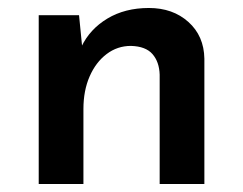

<svg xmlns="http://www.w3.org/2000/svg" viewBox="-20 -461 609 481"><path d="M178 -423 187 -332 184 -344Q205 -388 249 -414.5Q293 -441 353 -441Q413 -441 452 -406Q491 -371 492 -314V0H380V-274Q379 -306 362 -325.5Q345 -345 308 -346Q274 -346 247 -325.5Q220 -305 204.5 -269.5Q189 -234 189 -188V0H77V-423Z"/></svg>

Font: Josefin Sans Thin SemiBold
Style: Regular
Weight: 600
Version: Version 2.000